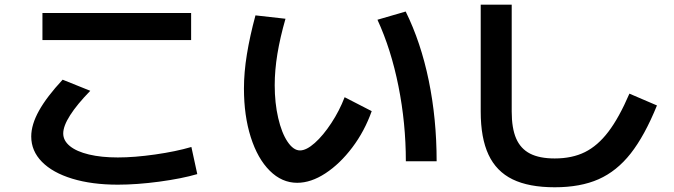

<svg xmlns="http://www.w3.org/2000/svg" viewBox="-20 -758 2852 812"><path d="M112.1 -180.7Q112.1 -230.9 144.9 -289.8Q177.7 -348.7 244.9 -421L361.8 -374Q305.7 -316.4 276.6 -270.7Q247.4 -225 247.4 -193.6Q247.4 -163.2 275.7 -140.1Q303.9 -117.1 356.3 -104.6Q408.6 -92.1 478.5 -92.1Q547.8 -92.1 635.8 -104.6Q723.8 -117.1 789.4 -136.4L814.3 -21.7Q748.7 -2.5 653.5 10.3Q558.3 23 478.5 23Q368.6 23 285.6 -2.3Q202.6 -27.6 157.4 -73.6Q112.1 -119.6 112.1 -180.7ZM159.5 -703.1H788.3V-588.6H159.5Z M1011.7 -383.6Q1011.7 -451.9 1024.2 -528.6Q1036.7 -605.3 1060.4 -693L1187.4 -678.7Q1164.7 -599.9 1153.2 -530.3Q1141.8 -460.8 1141.8 -397.6Q1141.8 -322.7 1156.5 -259.2Q1171.2 -195.7 1196 -158.8Q1220.9 -121.8 1248.7 -121.8Q1275.7 -121.8 1311.3 -153.4Q1346.9 -185.1 1381.2 -237.4Q1415.6 -289.7 1437.5 -346.9L1552 -288Q1521.9 -203.2 1469.8 -134.2Q1417.7 -65.2 1356.5 -25.1Q1295.2 15.1 1236.8 15.1Q1172 15.1 1120.7 -36.1Q1069.4 -87.2 1040.5 -178Q1011.7 -268.7 1011.7 -383.6ZM1576.3 -674.5 1695.7 -709.3Q1760 -579.1 1793.3 -417.1Q1826.6 -255.1 1826.6 -76H1696.4Q1696.4 -236.6 1665.2 -393Q1634 -549.5 1576.3 -674.5Z M2013 -286.2V-738.3H2144.1V-286.2Q2144.1 -215.6 2162.9 -172.3Q2181.7 -129 2221.6 -108.4Q2261.5 -87.9 2326 -87.9Q2399.7 -87.9 2453.7 -114.7Q2507.8 -141.5 2552.9 -200.8Q2598 -260 2641.9 -362L2758.4 -312Q2706.2 -183.8 2647.3 -108.9Q2588.4 -34 2511.5 0Q2434.7 34 2326 34Q2216.6 34 2147.7 0.4Q2078.9 -33.2 2046 -103.8Q2013 -174.3 2013 -286.2Z"/></svg>

Font: Pretendard JP Variable
Style: Regular
Weight: 400
Designer: Base glyphs from Inter by Rasmus Andersson; Hangul glyphs from Noto Sans CJK(Source Han Sans) by Jang Soo-young and Kang
Foundry: Kil Hyung-jin
Version: Version 1.307;Glyphs 3.2 (3192)